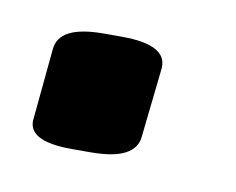

<svg xmlns="http://www.w3.org/2000/svg" viewBox="-32 -159 243 198"><g transform="rotate(10 89.0 -59.5)"><path d="M52 2Q4 2 8 -23L15 -96Q17 -121 64 -121H83Q131 -121 129 -96L121 -23Q120 -11 108 -4.5Q96 2 71 2Z"/></g></svg>

Font: Asap Condensed Condensed Medium
Style: Italic
Weight: 500
Width: 3
Italic angle: -6°
Designer: Pablo Cosgaya
Foundry: Omnibus-Type
Version: Version 3.001; ttfautohint (v1.8.4.7-5d5b)